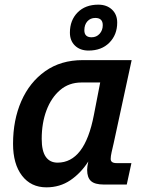

<svg xmlns="http://www.w3.org/2000/svg" viewBox="-20 -792 640 824"><path d="M179 12Q113 12 74.5 -38Q36 -88 36 -175Q36 -277 71.5 -358Q107 -439 174 -486.5Q241 -534 335 -534H545L468 -178Q463 -157 459 -139Q455 -121 455 -110Q455 -92 480 -92H544L524 0H426Q387 0 370.5 -15Q354 -30 354 -63Q354 -77 359 -99Q327 -49 282 -18.5Q237 12 179 12ZM227 -94Q285 -94 324 -144.5Q363 -195 383 -299L410 -438H330Q276 -438 238 -405.5Q200 -373 179.5 -318.5Q159 -264 159 -196Q159 -144 176.5 -119Q194 -94 227 -94ZM360 -575Q324 -575 302 -596Q280 -617 280 -652Q280 -705 313 -738.5Q346 -772 402 -772Q438 -772 460.5 -751Q483 -730 483 -695Q483 -643 449.5 -609Q416 -575 360 -575ZM373 -632Q394 -632 407.5 -647Q421 -662 421 -684Q421 -715 389 -715Q368 -715 355 -700.5Q342 -686 342 -662Q342 -632 373 -632Z"/></svg>

Font: Geist Mono SemiBold
Style: Italic
Weight: 600
Italic angle: -12°
Monospace: yes
Designer: Basement.studio, Andrés Briganti, Mateo Zaragoza
Foundry: Basement.studio, Vercel, Andrés Briganti, Guido Ferreyra, Mateo Zaragoza
Version: Version 1.500; ttfautohint (v1.8.4.7-5d5b)